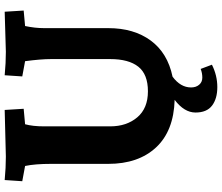

<svg xmlns="http://www.w3.org/2000/svg" viewBox="-84 -666 947 819"><g transform="rotate(-90 389.5 -256.5)"><path d="M679 -542V-268Q679 -159 626 -87Q573 -15 472 6Q426 40 426 85Q426 106 437.5 119.5Q449 133 468 133Q487 133 505 126L523 174Q477 197 427.5 197Q378 197 348.5 174.5Q319 152 319 104Q319 56 373 15Q240 11 170 -64.5Q100 -140 100 -268V-512Q100 -581 91 -623L26 -635L31 -710Q84 -705 131 -705L330 -710L335 -629L269 -623Q260 -590 260 -542V-260Q260 -190 298.5 -144.5Q337 -99 409.5 -99Q482 -99 514.5 -140Q547 -181 547 -260V-512Q547 -556 538 -623L473 -635L478 -710Q531 -705 578 -705L749 -710L754 -629L688 -623Q679 -581 679 -542Z"/></g></svg>

Font: Andada SC
Style: Bold
Weight: 700
Designer: Carolina Giovagnoli
Foundry: Carolina Giovagnoli
Version: Version 1.003